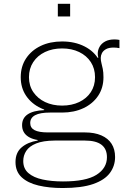

<svg xmlns="http://www.w3.org/2000/svg" viewBox="-20 -752 663 991"><path d="M303 218.5Q233.5 218.5 178.5 205.5Q123.5 192.5 91.8 163Q60 133.5 60 84.5Q60 35.5 91.8 8.5Q123.5 -18.5 174.5 -26.5V-33.5L262 -26.5Q202 -26 166.5 -11.5Q131 3 115.5 26.8Q100 50.5 100 79Q100 118.5 126.8 141.5Q153.5 164.5 199.8 174.5Q246 184.5 305 184.5Q424 184.5 478 150.2Q532 116 532 59.5Q532 -26.5 418.5 -26.5H214Q156.5 -26.5 125.2 -47Q94 -67.5 94 -106Q94 -142.5 123.2 -162Q152.5 -181.5 208 -183.5V-194.5L300.5 -171H237Q187 -171 161.5 -157.5Q136 -144 136 -117Q136 -92 158.5 -80.2Q181 -68.5 227 -68.5H418Q468 -68.5 503 -53.2Q538 -38 556 -9.8Q574 18.5 574 58.5Q574 104.5 547.2 140.8Q520.5 177 461 197.8Q401.5 218.5 303 218.5ZM300.5 -171Q239 -171 190.8 -193.8Q142.5 -216.5 114.8 -257.5Q87 -298.5 87 -353.5Q87 -409 114.5 -450.5Q142 -492 190 -515Q238 -538 300.5 -538Q366 -538 416.2 -512.5Q466.5 -487 491.5 -441.5Q503 -423 508.5 -401Q514 -379 514 -353.5Q514 -298.5 486.5 -257.5Q459 -216.5 410.8 -193.8Q362.5 -171 300.5 -171ZM300.5 -207Q350 -207 388.5 -225.2Q427 -243.5 448.8 -276.5Q470.5 -309.5 470.5 -353.5Q470.5 -398 448.8 -431.5Q427 -465 388.5 -483.5Q350 -502 300.5 -502Q251 -502 212.2 -483.5Q173.5 -465 151.5 -431.5Q129.5 -398 129.5 -353.5Q129.5 -309.5 152 -276.5Q174.5 -243.5 213 -225.2Q251.5 -207 300.5 -207ZM514 -353.5 495 -412 475 -449.5 487.5 -454.5Q486 -459.5 485.2 -464.8Q484.5 -470 484.5 -475Q484.5 -493.5 494 -510.5Q503.5 -527.5 522.8 -538Q542 -548.5 571.5 -548.5Q578.5 -548.5 584.2 -547.8Q590 -547 596.5 -546V-503.5Q588 -505 581 -505.8Q574 -506.5 566.5 -506.5Q541.5 -506.5 527 -498.2Q512.5 -490 506.2 -477.8Q500 -465.5 500 -453Q500 -439.5 503.5 -426.5Q507 -413.5 510.5 -396.2Q514 -379 514 -353.5ZM278.5 -732.5H342V-667H278.5Z"/></svg>

Font: Hepta Slab Light
Style: Regular
Weight: 300
Designer: Michael LaGattuta
Foundry: Michael LaGattuta
Version: Version 1.102